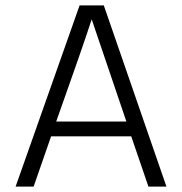

<svg xmlns="http://www.w3.org/2000/svg" viewBox="-20 -694 677 714"><path d="M105 0H38L276 -674H366L599 0H532L468 -187H170ZM321 -622Q283 -506 189 -242H450Z"/></svg>

Font: Hind Jalandhar Light
Style: Regular
Weight: 300
Designer: Namrata Goyal
Foundry: Indian Type Foundry
Version: Version 0.702;PS 1.0;hotconv 1.0.81;makeotf.lib2.5.63406